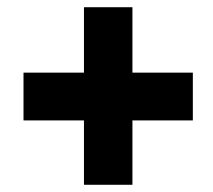

<svg xmlns="http://www.w3.org/2000/svg" viewBox="-20 -617 583 526"><path d="M342.8 -418H508.3V-287.1H342.8V-110.8H210V-287.1H44.4V-418H210V-597.2H342.8Z"/></svg>

Font: Open Sans SemiCondensed ExtraBold
Style: Italic
Weight: 800
Width: 4
Italic angle: -12°
Designer: Monotype Design Team
Foundry: Monotype Imaging Inc.
Version: Version 3.003